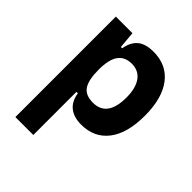

<svg xmlns="http://www.w3.org/2000/svg" viewBox="-208 -652 1003 1003"><g transform="rotate(45 293.0 -151.0)"><path d="M73.7 224.6V-517.6H196.3L204.6 -423.8H213.9Q223.1 -476.1 253.7 -501.7Q284.2 -527.3 343.3 -527.3Q440.4 -527.3 493.9 -457Q547.4 -386.7 547.4 -258.3Q547.4 -128.9 493.9 -59.6Q440.4 9.8 344.2 9.8Q290 9.8 257.3 -16.1Q224.6 -42 216.8 -93.8H206.1V224.6ZM206.1 -258.3Q206.1 -183.1 228.5 -148.9Q251 -114.7 307.1 -114.7Q412.1 -114.7 412.1 -258.3Q412.1 -327.1 384.8 -365Q357.4 -402.8 307.1 -402.8Q256.8 -402.8 231.4 -368.2Q206.1 -333.5 206.1 -258.3Z"/></g></svg>

Font: CaskaydiaMono NF
Style: Bold
Weight: 700
Designer: Aaron Bell
Foundry: Saja Typeworks
Version: Version 2111.001; ttfautohint (v1.8.4);Nerd Fonts 3.1.1